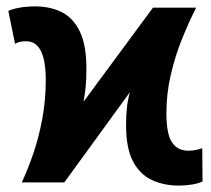

<svg xmlns="http://www.w3.org/2000/svg" viewBox="-20 -570 659 600"><path d="M48 0Q66 -38 83.5 -88.5Q101 -139 112 -198Q123 -257 123 -320Q123 -441 62 -441Q50 -441 41.5 -439Q33 -437 27 -433L6 -536Q19 -542 41 -546Q63 -550 90 -550Q137 -550 173 -532Q209 -514 229.5 -471.5Q250 -429 250 -356Q250 -319 247.5 -296Q245 -273 241 -252L458 -546H593Q570 -501 548.5 -447.5Q527 -394 513.5 -335.5Q500 -277 500 -217Q500 -151 517.5 -125Q535 -99 569 -99Q581 -99 593 -101.5Q605 -104 612 -107L613 -3Q601 3 581 6.5Q561 10 539 10Q493 10 455.5 -7Q418 -24 396 -65Q374 -106 374 -178Q374 -209 376.5 -233Q379 -257 386 -282L181 0Z"/></svg>

Font: Noto Sans SemiCondensed
Style: Bold
Weight: 700
Width: 4
Designer: Monotype Design Team
Foundry: Monotype Imaging Inc.
Version: Version 2.013; ttfautohint (v1.8.4.7-5d5b)